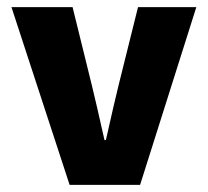

<svg xmlns="http://www.w3.org/2000/svg" viewBox="-20 -520 584 540"><path d="M12.2 -500H184.1L237.8 -282.2Q249.5 -234.9 273.9 -126H277.8Q302.2 -234.9 314 -282.2L368.2 -500H532.2L374 0H175.8Z"/></svg>

Font: Source Sans Pro Black
Style: Regular
Weight: 900
Designer: Paul D. Hunt
Foundry: Adobe Systems Incorporated
Version: Version 2.020;PS 2.0;hotconv 1.0.86;makeotf.lib2.5.63406